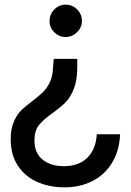

<svg xmlns="http://www.w3.org/2000/svg" viewBox="-20 -588 563 825"><path d="M332 -498Q332 -470 311 -449.5Q290 -429 262 -429Q234 -429 213.5 -449Q193 -469 193 -497Q193 -527 213.5 -547.5Q234 -568 262 -568Q291 -568 311.5 -547.5Q332 -527 332 -498ZM312 -300Q312 -243 297 -205.5Q282 -168 260 -146.5Q238 -125 204 -101Q165 -73 146.5 -49.5Q128 -26 128 16Q128 69 162.5 97.5Q197 126 255 126Q318 126 355 90Q392 54 396 -11H496Q493 60 461.5 111.5Q430 163 377 190Q324 217 257 217Q192 217 139.5 193.5Q87 170 56.5 123.5Q26 77 26 10Q26 -33 38.5 -63Q51 -93 69 -111.5Q87 -130 118 -153Q147 -175 164.5 -192Q182 -209 194.5 -235.5Q207 -262 208 -300L211 -335H312Z"/></svg>

Font: Open Sauce One Medium
Style: Regular
Weight: 500
Designer: Alfredo Marco Pradil
Foundry: Creative Sauce Fz LLC
Version: Version 1.477